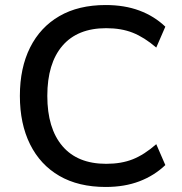

<svg xmlns="http://www.w3.org/2000/svg" viewBox="-20 -734 724 763"><path d="M400 9Q292 9 216 -35Q140 -79 99.5 -160.5Q59 -242 59 -353Q59 -464 99.5 -545Q140 -626 216 -670Q292 -714 400 -714Q475 -714 534 -692Q593 -670 637 -628L601 -545Q553 -586 507.5 -604Q462 -622 402 -622Q288 -622 228 -552Q168 -482 168 -353Q168 -224 228 -153.5Q288 -83 402 -83Q462 -83 507.5 -101Q553 -119 601 -161L637 -78Q593 -36 534 -13.5Q475 9 400 9Z"/></svg>

Font: Mulish SemiBold
Style: Regular
Weight: 600
Designer: Vernon Adams
Foundry: Vernon Adams
Version: Version 3.603; ttfautohint (v1.8.3)